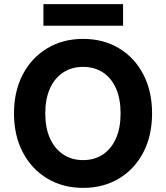

<svg xmlns="http://www.w3.org/2000/svg" viewBox="-20 -901 807 933"><path d="M384 12Q285 12 209 -34Q133 -80 90.5 -161.5Q48 -243 48 -350Q48 -457 90.5 -538.5Q133 -620 209 -666Q285 -712 384 -712Q483 -712 559 -666Q635 -620 677 -538.5Q719 -457 719 -350Q719 -243 677 -161.5Q635 -80 559 -34Q483 12 384 12ZM384 -123Q440 -123 481 -151Q522 -179 544 -229.5Q566 -280 566 -350Q566 -420 544 -470.5Q522 -521 481 -548.5Q440 -576 384 -576Q328 -576 286.5 -548.5Q245 -521 222.5 -470.5Q200 -420 200 -350Q200 -280 222.5 -229.5Q245 -179 286.5 -151Q328 -123 384 -123ZM191 -776V-881H578V-776Z"/></svg>

Font: DM Sans 10pt Black
Style: Regular
Weight: 900
Version: Version 4.004;gftools[0.9.30]